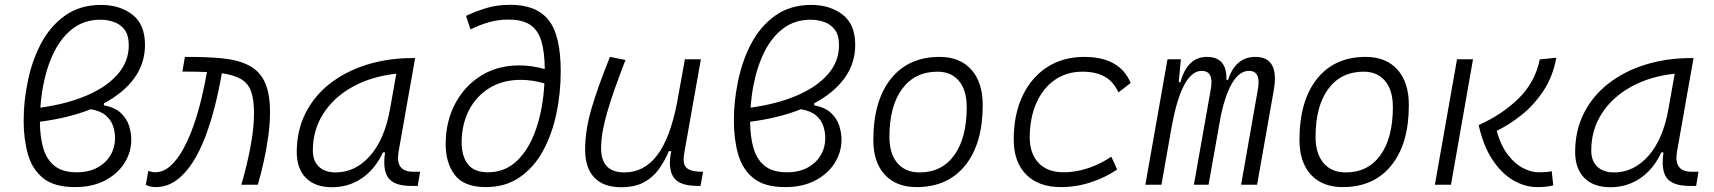

<svg xmlns="http://www.w3.org/2000/svg" viewBox="-20 -762 7071 792"><path d="M408.7 -335.9V-327.6Q454.6 -318.8 479 -295.4Q503.4 -272 512.5 -242.9Q521.5 -213.9 521.5 -186.5Q521.5 -133.8 493.2 -89.1Q464.8 -44.4 412.8 -17.3Q360.8 9.8 289.1 9.8Q204.1 9.8 158.4 -26.9Q112.8 -63.5 95.2 -125.5Q77.6 -187.5 77.6 -263.2Q77.6 -305.7 81.5 -343Q85.4 -380.4 92.8 -417Q109.4 -505.9 147.7 -579.6Q186 -653.3 248 -697.5Q310.1 -741.7 396.5 -741.7Q474.1 -741.7 526.1 -701.7Q578.1 -661.6 578.1 -577.1Q578.1 -500 533.7 -439.2Q489.3 -378.4 408.7 -335.9ZM146.5 -317.9Q255.9 -333 337.9 -368.2Q419.9 -403.3 465.6 -455.8Q511.2 -508.3 511.2 -575.2Q511.2 -617.2 493.7 -639.9Q476.1 -662.6 449.2 -671.6Q422.4 -680.7 394 -680.7Q330.1 -680.7 282.7 -645.8Q235.4 -610.8 204.6 -550.3Q173.8 -489.7 158.7 -411.6Q149.9 -366.7 146.5 -317.9ZM354.5 -311.5Q263.7 -275.4 144.5 -259.8Q145 -197.3 158.7 -150.4Q172.4 -103.5 205.3 -77.4Q238.3 -51.3 296.4 -51.3Q346.2 -51.3 381.6 -70.6Q417 -89.8 435.8 -121.8Q454.6 -153.8 454.6 -191.9Q454.6 -216.8 446.5 -241.7Q438.5 -266.6 417 -285.4Q395.5 -304.2 354.5 -311.5Z M975.6 0Q997.6 -74.7 1012.7 -153.6Q1027.8 -232.4 1027.8 -295.4Q1027.8 -350.6 1015.9 -384.3Q1003.9 -418 974.9 -435.3Q945.8 -452.6 895 -460L894.5 -456.5Q883.3 -391.6 866.7 -325.4Q850.1 -259.3 827.4 -199.2Q804.7 -139.2 774.7 -92Q744.6 -44.9 706.5 -17.6Q668.5 9.8 621.1 9.8Q612.3 9.8 601.8 7.8Q591.3 5.9 581.5 0.5L591.8 -57.1Q603 -53.7 608.6 -52.5Q614.3 -51.3 619.1 -51.3Q653.8 -51.3 683.1 -77.6Q712.4 -104 736.3 -147.9Q760.3 -191.9 779.1 -246.1Q797.9 -300.3 811.3 -356.9Q824.7 -413.6 833.5 -463.9V-464.8Q811.5 -465.8 786.4 -466.3Q761.2 -466.8 732.4 -466.8L742.7 -527.3Q830.1 -527.8 895.8 -521.5Q961.4 -515.1 1005.6 -492.7Q1049.8 -470.2 1071.8 -424.1Q1093.8 -377.9 1093.8 -298.8Q1093.8 -251.5 1086.4 -198.5Q1079.1 -145.5 1067.6 -94.2Q1056.2 -43 1043.5 0Z M1349.6 10.3Q1280.3 10.3 1242.2 -27.8Q1204.1 -65.9 1204.1 -135.3Q1204.1 -223.1 1240 -294.7Q1275.9 -366.2 1340.8 -417Q1405.8 -467.8 1493.2 -495.1Q1580.6 -522.5 1683.1 -522.5H1692.4L1624 -135.7Q1609.9 -53.7 1683.6 -53.7H1712.9L1703.1 4.9H1676.3Q1606.9 4.9 1582.3 -27.6Q1557.6 -60.1 1568.4 -133.3H1559.6Q1527.3 -64 1472.9 -26.9Q1418.5 10.3 1349.6 10.3ZM1364.7 -50.8Q1445.8 -50.8 1506.3 -119.1Q1566.9 -187.5 1588.9 -312.5L1614.7 -458Q1511.7 -446.8 1434.1 -403.6Q1356.4 -360.4 1313.5 -293Q1270.5 -225.6 1270.5 -141.1Q1270.5 -98.1 1295.4 -74.5Q1320.3 -50.8 1364.7 -50.8Z M1984.4 9.8Q1894 9.8 1856 -40.5Q1817.9 -90.8 1818.4 -168.5Q1818.8 -261.2 1857.4 -334.2Q1896 -407.2 1964.1 -449.7Q2032.2 -492.2 2122.1 -492.2Q2173.8 -492.2 2227.1 -477.1Q2226.6 -546.4 2213.4 -591.6Q2200.2 -636.7 2168 -658.9Q2135.7 -681.2 2077.1 -681.2Q2033.2 -681.2 1995.1 -669.9Q1957 -658.7 1920.9 -640.6L1902.3 -696.3Q1940.4 -714.8 1985.1 -728.5Q2029.8 -742.2 2085.9 -742.2Q2192.4 -742.2 2242.7 -679.4Q2293 -616.7 2293 -467.3Q2293 -377.4 2274.9 -292.2Q2256.8 -207 2219.5 -138.9Q2182.1 -70.8 2123.5 -30.5Q2064.9 9.8 1984.4 9.8ZM2225.6 -418Q2175.8 -432.6 2128.4 -432.6Q2053.7 -432.6 1999 -398.9Q1944.3 -365.2 1914.6 -307.4Q1884.8 -249.5 1884.3 -176.3Q1884.3 -116.7 1910.4 -84Q1936.5 -51.3 1992.7 -51.3Q2064.5 -51.3 2114.5 -100.6Q2164.6 -149.9 2192.4 -233.2Q2220.2 -316.4 2225.6 -418Z M2542 10.3Q2469.7 10.3 2431.6 -29.5Q2393.6 -69.3 2393.6 -145Q2393.6 -224.6 2420.2 -315.2Q2446.8 -405.8 2496.1 -527.3L2560.1 -514.6Q2509.8 -385.3 2484.6 -298.8Q2459.5 -212.4 2459.5 -150.9Q2459.5 -50.8 2555.7 -50.8Q2637.2 -50.8 2691.2 -122.1Q2745.1 -193.4 2773.4 -341.3L2805.2 -517.6H2871.1L2801.8 -126.5Q2795.4 -88.4 2809.8 -72Q2824.2 -55.7 2867.2 -53.7H2880.4L2869.6 4.9H2858.4Q2780.3 4.9 2757.3 -32.5Q2734.4 -69.8 2749 -138.7H2739.3Q2721.2 -96.2 2696.5 -62.5Q2671.9 -28.8 2634.8 -9.3Q2597.7 10.3 2542 10.3Z M3338.4 -335.9V-327.6Q3384.3 -318.8 3408.7 -295.4Q3433.1 -272 3442.1 -242.9Q3451.2 -213.9 3451.2 -186.5Q3451.2 -133.8 3422.9 -89.1Q3394.5 -44.4 3342.5 -17.3Q3290.5 9.8 3218.8 9.8Q3133.8 9.8 3088.1 -26.9Q3042.5 -63.5 3024.9 -125.5Q3007.3 -187.5 3007.3 -263.2Q3007.3 -305.7 3011.2 -343Q3015.1 -380.4 3022.5 -417Q3039.1 -505.9 3077.4 -579.6Q3115.7 -653.3 3177.7 -697.5Q3239.7 -741.7 3326.2 -741.7Q3403.8 -741.7 3455.8 -701.7Q3507.8 -661.6 3507.8 -577.1Q3507.8 -500 3463.4 -439.2Q3418.9 -378.4 3338.4 -335.9ZM3076.2 -317.9Q3185.5 -333 3267.6 -368.2Q3349.6 -403.3 3395.3 -455.8Q3440.9 -508.3 3440.9 -575.2Q3440.9 -617.2 3423.3 -639.9Q3405.8 -662.6 3378.9 -671.6Q3352.1 -680.7 3323.7 -680.7Q3259.8 -680.7 3212.4 -645.8Q3165 -610.8 3134.3 -550.3Q3103.5 -489.7 3088.4 -411.6Q3079.6 -366.7 3076.2 -317.9ZM3284.2 -311.5Q3193.4 -275.4 3074.2 -259.8Q3074.7 -197.3 3088.4 -150.4Q3102.1 -103.5 3135 -77.4Q3168 -51.3 3226.1 -51.3Q3275.9 -51.3 3311.3 -70.6Q3346.7 -89.8 3365.5 -121.8Q3384.3 -153.8 3384.3 -191.9Q3384.3 -216.8 3376.2 -241.7Q3368.2 -266.6 3346.7 -285.4Q3325.2 -304.2 3284.2 -311.5Z M3760.7 9.8Q3676.8 9.8 3629.6 -41.5Q3582.5 -92.8 3582.5 -184.1Q3582.5 -346.2 3654.8 -436.8Q3727.1 -527.3 3855.5 -527.3Q3939.5 -527.3 3986.6 -474.9Q4033.7 -422.4 4033.7 -328.6Q4033.7 -168.9 3961.4 -79.6Q3889.2 9.8 3760.7 9.8ZM3773.4 -50.8Q3865.2 -50.8 3916.5 -122.1Q3967.8 -193.4 3967.8 -320.3Q3967.8 -389.2 3936 -427.7Q3904.3 -466.3 3846.7 -466.3Q3753.9 -466.3 3701.4 -395.3Q3648.9 -324.2 3648.9 -197.3Q3648.9 -128.4 3681.6 -89.6Q3714.4 -50.8 3773.4 -50.8Z M4367.7 -51.3Q4418.5 -51.3 4470 -68.8Q4521.5 -86.4 4564 -115.7L4588.4 -63Q4541 -30.3 4480.5 -10.3Q4419.9 9.8 4356.4 9.8Q4264.2 9.8 4212.9 -42Q4161.6 -93.8 4161.6 -186.5Q4161.6 -289.6 4197.8 -366Q4233.9 -442.4 4299.3 -484.9Q4364.7 -527.3 4452.6 -527.3Q4599.1 -527.3 4644 -419.9L4593.8 -380.9Q4572.3 -426.8 4535.6 -446.5Q4499 -466.3 4445.3 -466.3Q4379.9 -466.3 4331.1 -432.4Q4282.2 -398.4 4255.1 -337.4Q4228 -276.4 4227.5 -194.3Q4228.5 -126.5 4265.1 -88.9Q4301.8 -51.3 4367.7 -51.3Z M4851.1 -517.6 4842.3 -422.9H4849.1Q4877.9 -527.3 4958.5 -527.3Q5041.5 -527.3 5039.1 -432.6H5045.9Q5076.7 -527.3 5158.2 -527.3Q5258.3 -527.3 5234.4 -390.6L5165.5 0H5099.6L5168.9 -394.5Q5182.1 -469.7 5131.8 -469.7Q5093.8 -469.7 5064.2 -421.9Q5034.7 -374 5015.6 -282.7L4965.3 0H4904.8L4974.6 -394.5Q4987.8 -469.7 4937 -469.7Q4896 -469.7 4865 -411.6Q4834 -353.5 4814 -242.7V-244.1L4771 0H4704.6L4795.9 -517.6Z M5518.6 9.8Q5434.6 9.8 5387.5 -41.5Q5340.3 -92.8 5340.3 -184.1Q5340.3 -346.2 5412.6 -436.8Q5484.9 -527.3 5613.3 -527.3Q5697.3 -527.3 5744.4 -474.9Q5791.5 -422.4 5791.5 -328.6Q5791.5 -168.9 5719.2 -79.6Q5647 9.8 5518.6 9.8ZM5531.2 -50.8Q5623 -50.8 5674.3 -122.1Q5725.6 -193.4 5725.6 -320.3Q5725.6 -389.2 5693.8 -427.7Q5662.1 -466.3 5604.5 -466.3Q5511.7 -466.3 5459.2 -395.3Q5406.7 -324.2 5406.7 -197.3Q5406.7 -128.4 5439.5 -89.6Q5472.2 -50.8 5531.2 -50.8Z M6321.8 9.8Q6269 9.8 6220.5 -19.3Q6171.9 -48.3 6135 -105.2Q6098.1 -162.1 6079.6 -246.1Q6175.8 -289.1 6243.9 -355.5Q6312 -421.9 6331.5 -517.1L6399.9 -523.9Q6385.3 -445.3 6346.4 -387Q6307.6 -328.6 6256.6 -287.8Q6205.6 -247.1 6153.8 -222.2Q6170.9 -161.6 6199.7 -124Q6228.5 -86.4 6262.2 -68.8Q6295.9 -51.3 6328.1 -51.3Q6361.8 -51.3 6380.9 -55.7L6387.2 2.4Q6373.5 6.3 6357.2 8.1Q6340.8 9.8 6321.8 9.8ZM5898.9 0 5990.2 -517.6H6056.2L5965.3 0Z M6623 10.3Q6553.7 10.3 6515.6 -27.8Q6477.5 -65.9 6477.5 -135.3Q6477.5 -223.1 6513.4 -294.7Q6549.3 -366.2 6614.3 -417Q6679.2 -467.8 6766.6 -495.1Q6854 -522.5 6956.5 -522.5H6965.8L6897.5 -135.7Q6883.3 -53.7 6957 -53.7H6986.3L6976.6 4.9H6949.7Q6880.4 4.9 6855.7 -27.6Q6831.1 -60.1 6841.8 -133.3H6833Q6800.8 -64 6746.3 -26.9Q6691.9 10.3 6623 10.3ZM6638.2 -50.8Q6719.2 -50.8 6779.8 -119.1Q6840.3 -187.5 6862.3 -312.5L6888.2 -458Q6785.2 -446.8 6707.5 -403.6Q6629.9 -360.4 6586.9 -293Q6543.9 -225.6 6543.9 -141.1Q6543.9 -98.1 6568.8 -74.5Q6593.8 -50.8 6638.2 -50.8Z"/></svg>

Font: Cascadia Code PL Light
Style: Italic
Weight: 300
Italic angle: -10°
Monospace: yes
Designer: Aaron Bell
Foundry: Saja Typeworks
Version: Version 2404.023; ttfautohint (v1.8.4)